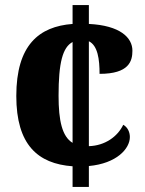

<svg xmlns="http://www.w3.org/2000/svg" viewBox="-20 -734 568 754"><path d="M265 -81V0H329V-82C438 -92 490 -150 490 -196C490 -214 482 -234 464 -244C442 -198 393 -162 329 -160V-572C364 -555 371 -501 371 -444C487 -444 500 -494 500 -535C500 -586 452 -634 329 -640V-714H265V-640C133 -630 44 -557 44 -357C44 -166 128 -91 265 -81ZM265 -569V-173C224 -198 210 -260 210 -358C210 -488 226 -548 265 -569Z"/></svg>

Font: Noto Serif Lao SemiCondensed ExtraBold
Style: Regular
Weight: 800
Width: 4
Designer: Monotype Design Team
Foundry: Monotype Imaging Inc.
Version: Version 2.003